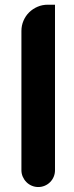

<svg xmlns="http://www.w3.org/2000/svg" viewBox="-20 -771 305 796"><path d="M208 -751.5V-65.4Q208 -50.8 202.6 -38.1Q197.3 -25.4 187.7 -15.9Q178.2 -6.3 165.5 -1Q152.8 4.4 138.7 4.4Q124.5 4.4 111.8 -1Q99.1 -6.3 89.6 -15.9Q80.1 -25.4 74.5 -38.1Q68.8 -50.8 68.8 -65.4V-642.6Q68.8 -665 77.4 -685.1Q85.9 -705.1 100.8 -719.7Q115.7 -734.4 135.5 -742.9Q155.3 -751.5 178.2 -751.5Z"/></svg>

Font: Millunium
Style: Bold
Weight: 700
Designer: kolcsarzsolt
Foundry: Kolcsar Szilard Zsolt
Version: Version 2.000980; 2016